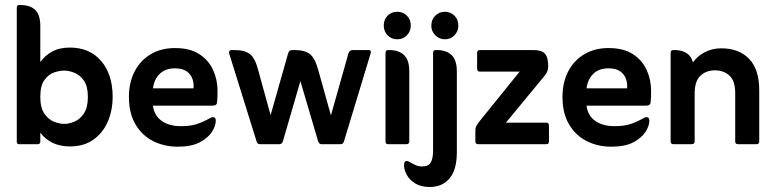

<svg xmlns="http://www.w3.org/2000/svg" viewBox="-20 -576 3097 767"><path d="M141 -46V-11Q141 0 131 0H56Q47 0 47 -11V-544Q47 -556 56 -556H61Q100 -556 120.5 -536.5Q141 -517 141 -472V-328Q158 -353 187.5 -369.5Q217 -386 259 -386Q338 -386 384 -332.5Q430 -279 430 -189Q430 -135 410.5 -90Q391 -45 353 -18Q315 9 259 9Q183 9 141 -46ZM236 -81Q255 -81 277 -90Q299 -99 315 -122.5Q331 -146 331 -189Q331 -231 315.5 -253.5Q300 -276 278 -285Q256 -294 236 -294Q218 -294 196 -286.5Q174 -279 157.5 -256.5Q141 -234 141 -189Q141 -145 157.5 -121.5Q174 -98 196.5 -89.5Q219 -81 236 -81Z M591 -154Q596 -114 626 -93Q656 -72 702 -72Q740 -72 765 -80Q790 -88 815 -102Q824 -108 831 -108Q842 -108 842 -94Q842 -73 826.5 -49Q811 -25 778 -7.5Q745 10 690 10Q636 10 591.5 -12.5Q547 -35 521 -79.5Q495 -124 495 -189Q495 -246 517.5 -290Q540 -334 581.5 -359Q623 -384 679 -384Q739 -384 776.5 -359.5Q814 -335 831.5 -296Q849 -257 849 -213Q849 -198 848.5 -186.5Q848 -175 847 -167Q846 -154 830 -154ZM591 -223H753Q755 -240 749.5 -258.5Q744 -277 727 -290Q710 -303 679 -303Q641 -303 618.5 -281.5Q596 -260 591 -223Z M1061 -116 1131 -363Q1135 -376 1147 -376H1157Q1198 -376 1218.5 -359.5Q1239 -343 1252 -294L1302 -115L1372 -363Q1376 -376 1389 -376H1453Q1464 -376 1461 -364L1354 -11Q1351 0 1340 0H1265Q1255 0 1251 -11L1180 -252L1110 -11Q1106 0 1096 0H1019Q1008 0 1005 -11L895 -364Q894 -368 896.5 -372Q899 -376 903 -376H918Q959 -376 979.5 -359Q1000 -342 1012 -294Z M1513 -474Q1513 -498 1528.5 -513.5Q1544 -529 1567 -529Q1590 -529 1605.5 -513.5Q1621 -498 1621 -474Q1621 -451 1605.5 -435Q1590 -419 1567 -419Q1544 -419 1528.5 -435Q1513 -451 1513 -474ZM1530 0Q1520 0 1520 -11V-364Q1520 -376 1530 -376H1535Q1573 -376 1594 -356Q1615 -336 1615 -291V-11Q1615 0 1604 0Z M1703 -473Q1703 -498 1719 -513.5Q1735 -529 1757 -529Q1780 -529 1795.5 -513.5Q1811 -498 1811 -473Q1811 -451 1795.5 -435Q1780 -419 1757 -419Q1735 -419 1719 -435Q1703 -451 1703 -473ZM1594 85Q1594 67 1605 67Q1610 67 1614 70Q1628 78 1640 83.5Q1652 89 1666 89Q1691 89 1700.5 73.5Q1710 58 1710 25V-364Q1710 -376 1720 -376H1725Q1763 -376 1784 -356Q1805 -336 1805 -291V32Q1805 102 1776 136.5Q1747 171 1697 171Q1662 171 1639 157Q1616 143 1605 122.5Q1594 102 1594 85Z M2001 -86H2163Q2173 -86 2173 -74V-11Q2173 0 2163 0H1890Q1879 0 1879 -11V-54Q1879 -65 1882 -71Q1885 -77 1892 -87L2056 -290H1897Q1886 -290 1886 -301V-364Q1886 -376 1897 -376H2111Q2144 -376 2157 -361.5Q2170 -347 2170 -311Q2170 -291 2157 -275Z M2323 -154Q2328 -114 2358 -93Q2388 -72 2434 -72Q2472 -72 2497 -80Q2522 -88 2547 -102Q2556 -108 2563 -108Q2574 -108 2574 -94Q2574 -73 2558.5 -49Q2543 -25 2510 -7.5Q2477 10 2422 10Q2368 10 2323.5 -12.5Q2279 -35 2253 -79.5Q2227 -124 2227 -189Q2227 -246 2249.5 -290Q2272 -334 2313.5 -359Q2355 -384 2411 -384Q2471 -384 2508.5 -359.5Q2546 -335 2563.5 -296Q2581 -257 2581 -213Q2581 -198 2580.5 -186.5Q2580 -175 2579 -167Q2578 -154 2562 -154ZM2323 -223H2485Q2487 -240 2481.5 -258.5Q2476 -277 2459 -290Q2442 -303 2411 -303Q2373 -303 2350.5 -281.5Q2328 -260 2323 -223Z M2748 -327Q2767 -353 2796.5 -368Q2826 -383 2861 -383Q2932 -383 2972.5 -341Q3013 -299 3013 -216V-11Q3013 0 3002 0H2928Q2917 0 2917 -11V-204Q2917 -253 2894 -274Q2871 -295 2836 -295Q2801 -295 2778 -273.5Q2755 -252 2755 -202V-11Q2755 0 2743 0H2670Q2659 0 2659 -11V-364Q2659 -376 2670 -376H2675Q2704 -376 2723 -363.5Q2742 -351 2748 -327Z"/></svg>

Font: Zain
Style: Bold
Weight: 700
Designer: Zain,Boutros
Foundry: Mobile Telecommunications Company (Zain), 2024
Version: Version 1.50; ttfautohint (v1.8.4)